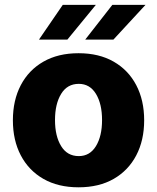

<svg xmlns="http://www.w3.org/2000/svg" viewBox="-20 -776 659 806"><path d="M309.7 10.3Q224.1 10.3 162.3 -25Q100.5 -60.4 67.3 -123.8Q34.1 -187.1 34.1 -271Q34.1 -355.1 67.3 -418.5Q100.5 -481.9 162.3 -517.2Q224.1 -552.6 309.7 -552.6Q395.6 -552.6 457.2 -517.2Q518.8 -481.9 552 -418.5Q585.2 -355.1 585.2 -271Q585.2 -187.1 552 -123.8Q518.8 -60.4 457.2 -25Q395.6 10.3 309.7 10.3ZM310.7 -120.7Q357.2 -120.7 382.8 -162.6Q408.4 -204.5 408.4 -272Q408.4 -339.8 382.8 -381.9Q357.2 -424 310.7 -424Q262.4 -424 236.7 -381.9Q210.9 -339.8 210.9 -272Q210.9 -204.5 236.7 -162.6Q262.4 -120.7 310.7 -120.7ZM143.5 -609.7 243.6 -755.7H382.5L262.8 -609.7ZM337.7 -609.7 451.7 -755.7H590.9L456 -609.7Z"/></svg>

Font: Inter UI Extra Bold
Style: Regular
Weight: 800
Designer: Rasmus Andersson
Foundry: rsms
Version: 3.2;8d6f07862